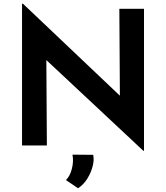

<svg xmlns="http://www.w3.org/2000/svg" viewBox="-20 -779 889 1028"><path d="M747 28 189 -494 228 -474 231 0H98V-759H103L651 -239L622 -250L619 -732H751V28ZM398 229 333 185Q355 164 365 124Q375 84 368 49L479 50Q485 77 476 111.5Q467 146 447.5 177.5Q428 209 398 229Z"/></svg>

Font: Reem Kufi Fun SemiBold
Style: Regular
Weight: 600
Designer: Khaled Hosny
Version: Version 1.005